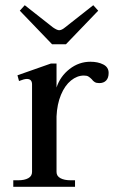

<svg xmlns="http://www.w3.org/2000/svg" viewBox="-20 -717 444 737"><path d="M180 -547 56 -676 75 -697 183 -612Q199 -601 207 -601Q217 -601 230 -612L338 -697L357 -676L233 -547ZM397 -437Q397 -418 387.5 -408Q378 -398 361 -398Q350 -398 343.5 -402Q337 -406 332 -413Q325 -420 319 -423.5Q313 -427 302 -427Q276 -427 252.5 -408Q229 -389 214 -353Q199 -317 197 -270V-57Q197 -41 212 -33Q227 -25 251 -25H268V0H31V-25H50Q74 -25 88.5 -33Q103 -41 103 -57V-393Q103 -414 83 -414Q73 -414 53 -406L47 -428L175 -473H197V-381Q211 -424 247 -452Q283 -480 327 -480Q356 -480 376.5 -469.5Q397 -459 397 -437Z"/></svg>

Font: TavirajRegular
Style: Regular
Weight: 400
Designer: Katatrad Team
Foundry: CadsonDemak
Version: Version 1.001